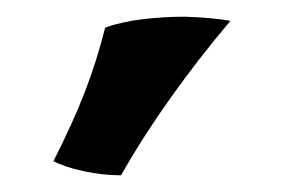

<svg xmlns="http://www.w3.org/2000/svg" viewBox="-20 -740 340 230"><path d="M125 -530Q103 -530 80 -535Q57 -540 44 -547Q67 -592 81.5 -629.5Q96 -667 106 -707Q126 -714 151 -717Q176 -720 201 -720Q234 -719 256 -715Q218 -670 184.5 -623Q151 -576 125 -530Z"/></svg>

Font: Vollkorn ExtraBold
Style: Regular
Weight: 800
Designer: Friedrich Althausen
Foundry: Friedrich Althausen
Version: Version 5.000; ttfautohint (v1.8.3)